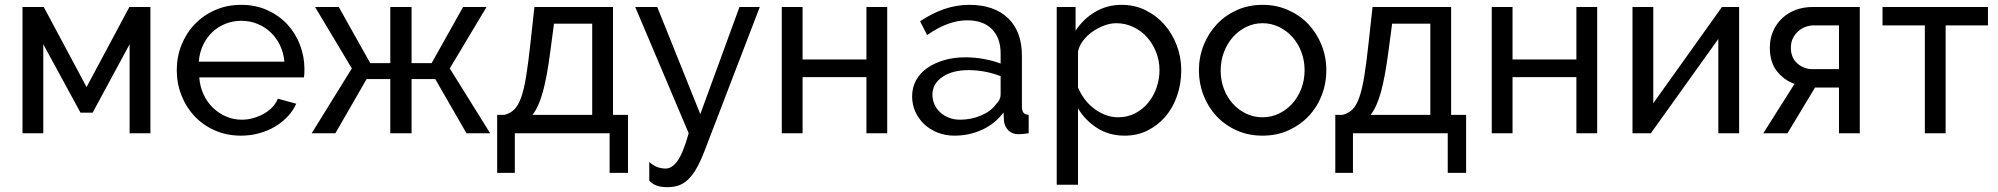

<svg xmlns="http://www.w3.org/2000/svg" viewBox="-20 -551 8262 794"><path d="M338 -191 515 -522H602V0H516V-368L363 -85H313L159 -368V0H73V-522H161Z M977 10Q918 10 869 -11.5Q820 -33 785 -70Q750 -107 730.5 -156.5Q711 -206 711 -261Q711 -316 730.5 -365Q750 -414 785.5 -451Q821 -488 870 -509.5Q919 -531 978 -531Q1037 -531 1085.5 -509Q1134 -487 1168 -450.5Q1202 -414 1220.5 -365.5Q1239 -317 1239 -265Q1239 -254 1238.5 -245Q1238 -236 1237 -231H804Q807 -192 822 -160Q837 -128 861 -105Q885 -82 915.5 -69Q946 -56 980 -56Q1004 -56 1027 -62.5Q1050 -69 1070 -80Q1090 -91 1105.5 -107Q1121 -123 1129 -143L1205 -122Q1192 -93 1169.5 -69Q1147 -45 1117.5 -27.5Q1088 -10 1052 0Q1016 10 977 10ZM1156 -296Q1153 -333 1137.5 -364.5Q1122 -396 1098.5 -418Q1075 -440 1044 -452.5Q1013 -465 978 -465Q943 -465 912 -452.5Q881 -440 857.5 -417.5Q834 -395 819.5 -364Q805 -333 802 -296Z M1381 -522 1511 -290H1594V-522H1682V-290H1765L1895 -522H1992L1840 -268L2007 0H1909L1780 -224H1682V0H1594V-224H1496L1367 0H1269L1435 -268L1283 -522Z M2036 -76H2066Q2090 -82 2106.5 -98Q2123 -114 2135 -147.5Q2147 -181 2156 -236.5Q2165 -292 2174 -376L2190 -522H2515V-76H2577V164H2501V0H2109V164H2036ZM2429 -76V-453H2271L2256 -340Q2242 -232 2224.5 -169.5Q2207 -107 2182 -76Z M2665 119Q2682 134 2698.5 140Q2715 146 2733 146Q2759 146 2782 114Q2805 82 2828 0L2607 -522H2698L2876 -79L3038 -522H3122L2894 72Q2877 116 2860.5 145Q2844 174 2825.5 191.5Q2807 209 2786 216Q2765 223 2740 223Q2714 223 2696.5 217Q2679 211 2665 196Z M3299 -305H3563V-522H3649V0H3563V-232H3299V0H3213V-522H3299Z M3927 10Q3890 10 3858 -2.5Q3826 -15 3802.5 -37Q3779 -59 3765.5 -88.5Q3752 -118 3752 -153Q3752 -189 3768 -218.5Q3784 -248 3813.5 -269Q3843 -290 3883.5 -302Q3924 -314 3972 -314Q4010 -314 4049 -307Q4088 -300 4118 -288V-330Q4118 -394 4082 -430.5Q4046 -467 3980 -467Q3901 -467 3814 -406L3785 -463Q3886 -531 3988 -531Q4091 -531 4148.5 -476Q4206 -421 4206 -321V-108Q4206 -77 4234 -76V0Q4220 2 4211 3Q4202 4 4192 4Q4166 4 4150.5 -11.5Q4135 -27 4132 -49L4130 -86Q4095 -39 4041.5 -14.5Q3988 10 3927 10ZM3950 -56Q3997 -56 4037.5 -73.5Q4078 -91 4099 -120Q4118 -139 4118 -159V-236Q4054 -261 3985 -261Q3919 -261 3877.5 -233Q3836 -205 3836 -160Q3836 -138 3844.5 -119Q3853 -100 3868.5 -86Q3884 -72 3905 -64Q3926 -56 3950 -56Z M4631 10Q4566 10 4516.5 -22Q4467 -54 4438 -103V213H4350V-522H4428V-424Q4459 -472 4508.5 -501.5Q4558 -531 4618 -531Q4672 -531 4717 -509Q4762 -487 4795 -449.5Q4828 -412 4846.5 -363Q4865 -314 4865 -261Q4865 -205 4848 -155.5Q4831 -106 4800 -69.5Q4769 -33 4726 -11.5Q4683 10 4631 10ZM4604 -66Q4643 -66 4674.5 -82.5Q4706 -99 4728.5 -126.5Q4751 -154 4763 -189Q4775 -224 4775 -261Q4775 -300 4761 -335.5Q4747 -371 4723 -397.5Q4699 -424 4666.5 -439.5Q4634 -455 4596 -455Q4572 -455 4546.5 -445.5Q4521 -436 4498.5 -420.5Q4476 -405 4459.5 -383.5Q4443 -362 4438 -338V-189Q4449 -163 4466 -140.5Q4483 -118 4505 -101.5Q4527 -85 4552 -75.5Q4577 -66 4604 -66Z M5201 10Q5142 10 5093.5 -12Q5045 -34 5010.5 -71Q4976 -108 4957 -157Q4938 -206 4938 -260Q4938 -315 4957.5 -364Q4977 -413 5011.5 -450Q5046 -487 5094.5 -509Q5143 -531 5201 -531Q5259 -531 5308 -509Q5357 -487 5391.5 -450Q5426 -413 5445.5 -364Q5465 -315 5465 -260Q5465 -206 5446 -157Q5427 -108 5392 -71Q5357 -34 5308.5 -12Q5260 10 5201 10ZM5028 -259Q5028 -218 5041.5 -183Q5055 -148 5078.5 -122Q5102 -96 5133.5 -81Q5165 -66 5201 -66Q5237 -66 5268.5 -81Q5300 -96 5324 -122.5Q5348 -149 5361.5 -184.5Q5375 -220 5375 -261Q5375 -301 5361.5 -336.5Q5348 -372 5324 -398.5Q5300 -425 5268.5 -440Q5237 -455 5201 -455Q5165 -455 5133.5 -439.5Q5102 -424 5078.5 -397.5Q5055 -371 5041.5 -335.5Q5028 -300 5028 -259Z M5502 -76H5532Q5556 -82 5572.5 -98Q5589 -114 5601 -147.5Q5613 -181 5622 -236.5Q5631 -292 5640 -376L5656 -522H5981V-76H6043V164H5967V0H5575V164H5502ZM5895 -76V-453H5737L5722 -340Q5708 -232 5690.5 -169.5Q5673 -107 5648 -76Z M6235 -305H6499V-522H6585V0H6499V-232H6235V0H6149V-522H6235Z M6817 -124 7101 -522H7172V0H7086V-390L6807 0H6731V-522H6817Z M7401 -204Q7357 -220 7328 -257Q7299 -294 7299 -354Q7299 -391 7312.5 -422Q7326 -453 7350 -475.5Q7374 -498 7406 -510Q7438 -522 7476 -522H7671V0H7585V-189H7486L7372 0H7272ZM7585 -265V-446H7481Q7464 -446 7447 -440Q7430 -434 7416.5 -422Q7403 -410 7394.5 -393Q7386 -376 7386 -354Q7386 -312 7413 -288.5Q7440 -265 7476 -265Z M8026 0H7940V-446H7765V-522H8201V-446H8026Z"/></svg>

Font: Boldmen Medium
Style: Regular
Weight: 400
Designer: Matt McInerney, Pablo Impallari, Rodrigo Fuenzalida
Foundry: LIVING CONCEPT
Version: Version 1.000